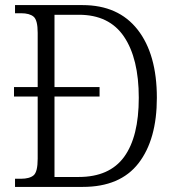

<svg xmlns="http://www.w3.org/2000/svg" viewBox="-20 -734 690 754"><path d="M39 0V-32H62Q96 -32 112 -45.5Q128 -59 128 -111V-355H35V-392H128V-605Q128 -655 112 -668.5Q96 -682 63 -682H39V-714H304Q445 -714 520.5 -617.5Q596 -521 596 -350Q596 -186 524 -93Q452 0 305 0ZM289 -39Q410 -39 467.5 -118Q525 -197 525 -350Q525 -504 467 -590Q409 -676 290 -676H194V-392H371V-355H194V-39Z"/></svg>

Font: Noto Serif Ethiopic SemiCondensed Light
Style: Regular
Weight: 300
Width: 4
Designer: Monotype Design Team
Foundry: Monotype Imaging Inc.
Version: Version 2.102; ttfautohint (v1.8.4.7-5d5b)